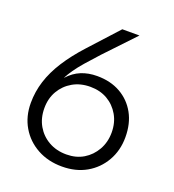

<svg xmlns="http://www.w3.org/2000/svg" viewBox="-132 -807 836 925"><g transform="rotate(20 286.5 -344.5)"><path d="M289 16Q218 16 162.5 -14.5Q107 -45 75.5 -98.5Q44 -152 44 -221Q44 -279 61.5 -334Q79 -389 114.5 -444.5Q150 -500 203 -558L337 -705H425L282 -554Q247 -516 221.5 -486.5Q196 -457 180 -434Q164 -411 153 -390H154Q183 -422 219.5 -437Q256 -452 301 -452Q370 -452 421 -423Q472 -394 500.5 -342.5Q529 -291 529 -221Q529 -153 498 -99Q467 -45 413.5 -14.5Q360 16 289 16ZM289 -46Q339 -46 376.5 -68.5Q414 -91 436.5 -130.5Q459 -170 459 -220Q459 -270 436.5 -309Q414 -348 376 -370Q338 -392 288 -392Q237 -392 198 -369.5Q159 -347 136.5 -308.5Q114 -270 114 -220Q114 -169 136.5 -130Q159 -91 198.5 -68.5Q238 -46 289 -46Z"/></g></svg>

Font: TikTok Sans 24pt Light
Style: Regular
Weight: 300
Version: Version 4.000